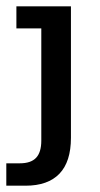

<svg xmlns="http://www.w3.org/2000/svg" viewBox="-44 -418 316 609"><path d="M-24 171V100H19Q54 100 70.5 82.5Q87 65 87 28V-328H8V-398H181V19Q181 95 144.5 133Q108 171 37 171Z"/></svg>

Font: Rokkitt Medium
Style: Regular
Weight: 500
Version: Version 3.103